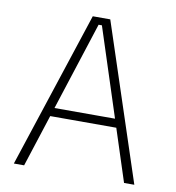

<svg xmlns="http://www.w3.org/2000/svg" viewBox="-74 -706 709 773"><g transform="rotate(10 280.0 -319.5)"><path d="M33.5 0 243.5 -639H315L526 0H484L286 -609.5H272.5L75.5 0ZM133 -213.5V-248.5H426V-213.5Z"/></g></svg>

Font: Anek Gurmukhi ExtraLight
Style: Regular
Weight: 250
Designer: Sarang Kulkarni (Gurmukhi), Yesha Goshar (Latin)
Foundry: Ek Type
Version: Version 1.003